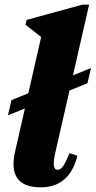

<svg xmlns="http://www.w3.org/2000/svg" viewBox="-20 -785 409 821"><path d="M154 16Q9 16 45 -139L156 -627L89 -679L94 -700L332 -765H361L216 -130Q200 -59 226 -59Q239 -59 250 -74.5Q261 -90 277 -130L311 -119Q277 16 154 16ZM14 -292 29 -357 369 -494 354 -429Z"/></svg>

Font: Platypi ExtraBold
Style: Italic
Weight: 800
Italic angle: -13°
Designer: David Sargent
Foundry: Bolt Cutter Type
Version: Version 1.200; ttfautohint (v1.8.4.7-5d5b)